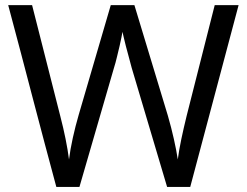

<svg xmlns="http://www.w3.org/2000/svg" viewBox="-20 -734 970 754"><path d="M727.1 0H636.2L497.1 -467.8L485.4 -511.7Q479 -534.2 474.1 -553.7L465.8 -587.9Q461.9 -602.1 460.9 -608.9Q460 -602.1 457 -587.6Q454.1 -573.2 449.7 -553.7L439.5 -511.2Q434.1 -487.8 426.8 -464.8L292 0H201.2L154.8 -173.3Q130.9 -262.2 109.1 -346.7Q87.4 -431.2 62 -526.4L12.2 -713.9H106L216.8 -277.8Q229 -231 237.5 -188.5Q246.1 -146 251 -107.9Q255.9 -147 265.9 -192.4Q275.9 -237.8 289.1 -283.2L415 -713.9H507.8L639.2 -279.8Q652.8 -232.9 662.8 -188Q672.9 -143.1 678.2 -107.9Q683.1 -145 692.1 -188Q701.2 -231 712.9 -278.8L823.2 -713.9H917Z"/></svg>

Font: NotoSansMyanmarRegular
Style: Regular
Weight: 400
Designer: Monotype Design team
Foundry: Monotype Imaging Inc.
Version: Version 1.05